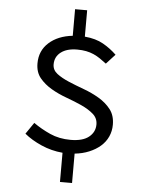

<svg xmlns="http://www.w3.org/2000/svg" viewBox="-58 -794 716 950"><g transform="rotate(5 300.0 -319.0)"><path d="M85 -113 124 -170Q162 -143 207.5 -122.5Q253 -102 310 -102Q370 -102 400.5 -126.5Q431 -151 431 -189Q431 -220 407.5 -240.5Q384 -261 349 -277Q314 -293 272.5 -308Q231 -323 196 -343.5Q161 -364 137.5 -392.5Q114 -421 114 -465Q114 -528 158.5 -568Q203 -608 276 -616V-748H336V-617Q391 -612 428 -591Q465 -570 495 -541L451 -493Q434 -506 418.5 -516.5Q403 -527 386 -534.5Q369 -542 349 -546Q329 -550 304 -550Q253 -550 223.5 -527.5Q194 -505 194 -467Q194 -439 217.5 -421Q241 -403 276.5 -388Q312 -373 353 -358Q394 -343 429.5 -322Q465 -301 488.5 -271Q512 -241 512 -195Q512 -163 499.5 -135.5Q487 -108 463.5 -87.5Q440 -67 407.5 -53.5Q375 -40 336 -36V110H276V-35Q220 -40 170 -62Q120 -84 85 -113Z"/></g></svg>

Font: Source Code Pro
Style: Regular
Weight: 400
Monospace: yes
Designer: Paul D. Hunt, Teo Tuominen
Foundry: Adobe Systems Incorporated
Version: Version 2.030;PS 1.000;hotconv 16.6.51;makeotf.lib2.5.65220